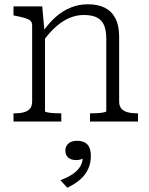

<svg xmlns="http://www.w3.org/2000/svg" viewBox="-20 -567 694 896"><path d="M43 0V-38H46Q72 -38 91 -43Q110 -48 120 -60Q130 -72 130 -94V-448Q130 -463 121.5 -470.5Q113 -478 96 -483Q79 -488 53 -493L43 -495V-537H177L188 -417L190 -413V-48Q190 -45 202 -42.5Q214 -40 231 -39Q248 -38 262 -38H266V0ZM624 0H400V-38H404Q418 -38 435 -39Q452 -40 464 -42.5Q476 -45 476 -48V-386Q476 -424 466 -448.5Q456 -473 433 -485Q410 -497 371 -497Q336 -497 303.5 -483Q271 -469 241 -442.5Q211 -416 182 -376L179 -418Q209 -461 242 -489.5Q275 -518 312 -532.5Q349 -547 389 -547Q438 -547 470 -530.5Q502 -514 519 -480.5Q536 -447 536 -396V-94Q536 -72 546.5 -60Q557 -48 576 -43Q595 -38 621 -38H624ZM294 309 262 274Q296 261 319 245.5Q342 230 354 210.5Q366 191 366 167L378 164Q371 172 360 176Q349 180 336 180Q311 180 298 168Q285 156 285 135Q285 116 299 103Q313 90 340 90Q372 90 388 107.5Q404 125 404 159Q404 195 391 222.5Q378 250 354 271Q330 292 294 309Z"/></svg>

Font: Roboto Serif ExtraLight
Style: Regular
Weight: 250
Version: Version 1.007